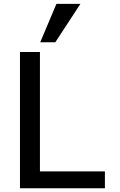

<svg xmlns="http://www.w3.org/2000/svg" viewBox="-20 -1004 640 1024"><path d="M86.5 -726.5H193V-90H539.5V0H86.5ZM194.5 -778.5 281 -983.5H409L275 -778.5Z"/></svg>

Font: JuliaMono Medium
Style: Regular
Weight: 500
Monospace: yes
Designer: cormullion
Foundry: corm
Version: Version 0.054; ttfautohint (v1.8.4)